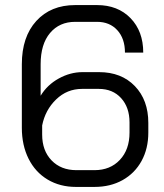

<svg xmlns="http://www.w3.org/2000/svg" viewBox="-20 -728 646 756"><path d="M66 -225V-475Q66 -583 123 -645.5Q180 -708 276 -708H362Q444 -708 494 -656.5Q544 -605 544 -521H472Q472 -576 442 -609Q412 -642 362 -642H276Q214 -642 177 -598Q140 -554 140 -475V-351Q166 -394 211.5 -419Q257 -444 305 -444H370Q458 -444 511 -389Q564 -334 564 -244V-206Q564 -143 537.5 -94.5Q511 -46 463 -19Q415 8 352 8H279Q216 8 167.5 -21Q119 -50 92.5 -103Q66 -156 66 -225ZM352 -58Q414 -58 452 -98.5Q490 -139 490 -206V-246Q490 -305 457 -341.5Q424 -378 369 -378H303Q244 -378 201 -336.5Q158 -295 146 -234V-198Q146 -135 183 -96.5Q220 -58 281 -58Z"/></svg>

Font: Stavian Regular
Style: Regular
Weight: 400
Version: Version 1.000; ttfautohint (v1.6)